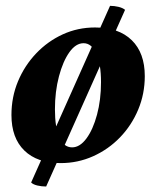

<svg xmlns="http://www.w3.org/2000/svg" viewBox="-20 -558 545 671"><path d="M192 12Q110 12 65 -32Q20 -76 20 -156Q20 -219 43 -274Q66 -329 106.5 -371.5Q147 -414 199.5 -438Q252 -462 312 -462Q395 -462 440.5 -417.5Q486 -373 486 -292Q486 -230 463 -175Q440 -120 399.5 -78Q359 -36 305.5 -12Q252 12 192 12ZM232 -43Q259 -43 282 -74Q305 -105 319 -157Q333 -209 333 -271Q333 -335 316.5 -371Q300 -407 272 -407Q245 -407 222.5 -375.5Q200 -344 186 -291Q172 -238 172 -176Q172 -112 187.5 -77.5Q203 -43 232 -43ZM141.3 93.8Q125.2 93.8 110.5 90.3Q95.8 86.8 88.8 79.8L364.6 -537.6Q379.3 -537.6 394 -534.1Q408.7 -530.6 417.1 -523.6Z"/></svg>

Font: Petrona ExtraBold
Style: Italic
Weight: 800
Italic angle: -9°
Designer: Ringo R. Seeber
Foundry: Ringo R. Seeber
Version: Version 2.001; ttfautohint (v1.8.3)